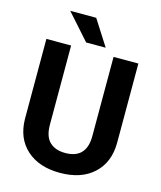

<svg xmlns="http://www.w3.org/2000/svg" viewBox="-131 -995 920 1099"><g transform="rotate(15 329.0 -445.5)"><path d="M601.6 -710.9V-242.7Q601.6 -126 528.6 -58.1Q455.6 9.8 329.1 9.8Q204.6 9.8 131.3 -56.2Q58.1 -122.1 56.6 -237.3V-710.9H203.1V-241.7Q203.1 -171.9 236.6 -139.9Q270 -107.9 329.1 -107.9Q452.6 -107.9 454.6 -237.8V-710.9ZM397.5 -750H281.7L147 -901.4H300.8Z"/></g></svg>

Font: RobotoInd
Style: Bold
Weight: 700
Designer: Google
Version: Version 2.001150; 2014